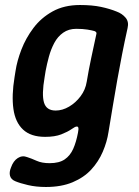

<svg xmlns="http://www.w3.org/2000/svg" viewBox="-20 -533 556 766"><path d="M163 213Q124 213 92 205.5Q60 198 41 190Q24 183 20 168.5Q16 154 24 135Q33 109 51 97.5Q69 86 89 94Q105 99 126 108.5Q147 118 178 118Q216 118 238 103Q260 88 272 61Q284 34 291 -3Q294 -18 292.5 -23.5Q291 -29 285 -28Q280 -28 265 -17.5Q250 -7 224.5 3Q199 13 160 13Q103 13 72 -16Q41 -45 33.5 -98.5Q26 -152 38 -225L42 -250Q48 -290 65.5 -335.5Q83 -381 113.5 -421.5Q144 -462 190 -487.5Q236 -513 299 -513Q348 -513 383 -505.5Q418 -498 445 -487Q467 -479 481 -462.5Q495 -446 489 -421Q477 -367 467 -316Q457 -265 448 -214.5Q439 -164 430.5 -112.5Q422 -61 413 -7Q407 33 390 72.5Q373 112 344 143.5Q315 175 270 194Q225 213 163 213ZM202 -92Q229 -92 255.5 -107.5Q282 -123 301.5 -149Q321 -175 326 -207Q334 -255 344 -302Q354 -349 364 -395Q366 -401 364 -404Q362 -407 357 -409Q347 -412 328.5 -415Q310 -418 284 -418Q254 -418 232 -402.5Q210 -387 196.5 -361.5Q183 -336 175 -306.5Q167 -277 162 -250L158 -225Q146 -156 155.5 -124Q165 -92 202 -92Z"/></svg>

Font: Winky Sans Medium
Style: Italic
Weight: 500
Italic angle: -8.97852°
Designer: Simon Atzbach
Foundry: typofactur
Version: Version 1.205